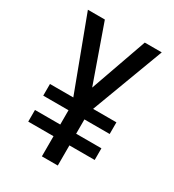

<svg xmlns="http://www.w3.org/2000/svg" viewBox="-178 -838 855 941"><g transform="rotate(30 250.0 -367.5)"><path d="M205 0V-114H62V-180H205V-261H62V-327H194L41 -735H137L250 -415L363 -735H459L306 -327H438V-261H295V-180H438V-114H295V0Z"/></g></svg>

Font: Iosevka Custom Medium
Style: Regular
Weight: 500
Monospace: yes
Designer: Belleve Invis
Foundry: Belleve Invis
Version: Version 32.5.0; ttfautohint (v1.8.4)